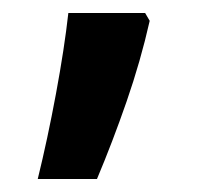

<svg xmlns="http://www.w3.org/2000/svg" viewBox="-20 -152 314 295"><path d="M38 123Q53 62 66 -8Q79 -78 85 -132H203L210 -120Q196 -58 174.5 4Q153 66 129 123Z"/></svg>

Font: Noto Sans Gurmukhi UI SemiCondensed SemiBold
Style: Regular
Weight: 600
Width: 4
Designer: Jelle Bosma - Monotype Design Team
Foundry: Monotype Imaging Inc.
Version: Version 2.004; ttfautohint (v1.8.4.7-5d5b)